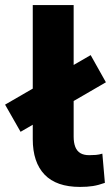

<svg xmlns="http://www.w3.org/2000/svg" viewBox="-58 -725 441 756"><path d="M257 11Q164 11 117.5 -37.5Q71 -86 71 -177V-705H232V-187Q232 -163 238.5 -146.5Q245 -130 258.5 -122Q272 -114 293 -114Q307 -114 319.5 -115Q332 -116 345 -120L355 -5Q330 4 308 7.5Q286 11 257 11ZM23 -206 -38 -313 299 -508 359 -401Z"/></svg>

Font: Nunito Sans 8pt ExtraBold
Style: Regular
Weight: 800
Version: Version 3.101;gftools[0.9.27]